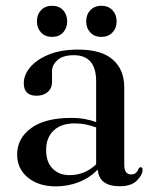

<svg xmlns="http://www.w3.org/2000/svg" viewBox="-20 -636 532 666"><path d="M39.5 -100Q39.5 -156 87.8 -191.5Q136 -227 227 -227Q253.5 -227 274.8 -223Q296 -219 313.5 -212.5V-354Q313.5 -444.5 236 -444.5Q198 -444.5 179.2 -427.5Q160.5 -410.5 160.5 -389.5V-352.5Q160.5 -330 145.8 -317Q131 -304 106.5 -304Q62.5 -304 62.5 -347.5Q62.5 -376 84.5 -402.5Q106.5 -429 148.8 -446.5Q191 -464 251.5 -464Q332 -464 371.5 -429Q411 -394 411 -333.5V-65Q411 -31 434.5 -31Q445.5 -31 451.5 -36.5Q457.5 -42 460.5 -50.5Q463.5 -56 468 -56Q474.5 -56 474.5 -47Q474.5 -29.5 455 -9.8Q435.5 10 395.5 10Q323.5 10 319 -48Q292 -19.5 254 -4.5Q216 10.5 174 10.5Q114 10.5 76.8 -20Q39.5 -50.5 39.5 -100ZM140 -115.5Q140 -74 162.5 -51.2Q185 -28.5 221 -28.5Q274.5 -28.5 313.5 -66V-194Q297 -200 278.8 -204Q260.5 -208 239.5 -208Q192 -208 166 -183.2Q140 -158.5 140 -115.5ZM160.5 -508Q137 -508 122.5 -523.2Q108 -538.5 108 -562Q108 -585.5 122.5 -600.8Q137 -616 160.5 -616Q184.5 -616 198.8 -600.8Q213 -585.5 213 -562Q213 -538.5 198.8 -523.2Q184.5 -508 160.5 -508ZM331.5 -508Q308 -508 293.5 -523.2Q279 -538.5 279 -562Q279 -585.5 293.5 -600.8Q308 -616 331.5 -616Q355.5 -616 370 -600.8Q384.5 -585.5 384.5 -562Q384.5 -538.5 370 -523.2Q355.5 -508 331.5 -508Z"/></svg>

Font: Fraunces 72pt
Style: Regular
Weight: 400
Version: Version 1.000;[0bf87f6ff]